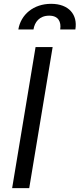

<svg xmlns="http://www.w3.org/2000/svg" viewBox="-20 -970 411 990"><path d="M251.4 -727.3H163.4L42.6 0H130.7ZM74.6 -818.2H152.7C158.4 -855.1 182.5 -889.2 233.7 -889.2C282 -889.2 296.2 -856.5 290.5 -818.2H368.6C381.4 -894.9 334.5 -950.3 243.6 -950.3C152.7 -950.3 87.4 -894.9 74.6 -818.2Z"/></svg>

Font: Margiela Sans
Style: Italic
Weight: 400
Italic angle: -9.39999°
Designer: Stefan Endress, Andreas Faust
Version: Version 1.100;FEAKit 1.0